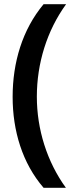

<svg xmlns="http://www.w3.org/2000/svg" viewBox="-20 -734 364 912"><path d="M40 -274C40 -113 86 41 187 158H293C203 34 155 -120 155 -275C155 -433 203 -589 294 -714H187C86 -593 40 -437 40 -274Z"/></svg>

Font: Noto Sans Bamum SemiBold
Style: Regular
Weight: 600
Designer: Monotype Design Team
Foundry: Monotype Imaging Inc.
Version: Version 2.002